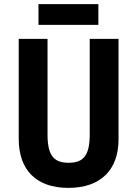

<svg xmlns="http://www.w3.org/2000/svg" viewBox="-20 -969 667 933"><path d="M458 -949H167V-848H458ZM556 -292V-780H416V-315C416 -212 384 -178 314 -178C246 -178 211 -208 211 -314V-780H71V-294C71 -143 156 -56 312 -56C473 -56 556 -147 556 -292Z"/></svg>

Font: Noto Sans Malayalam UI Condensed
Style: Bold
Weight: 700
Width: 3
Designer: Jelle Bosma - Monotype Design Team
Foundry: Monotype Imaging Inc.
Version: Version 2.104